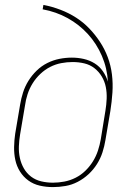

<svg xmlns="http://www.w3.org/2000/svg" viewBox="-20 -755 540 783"><path d="M196 8Q168 8 142 2Q116 -4 95.5 -19Q75 -34 61.5 -55.5Q48 -77 42.5 -102.5Q37 -128 37.5 -155.5Q38 -183 42 -210L62 -328Q66 -353 74 -378Q82 -403 96 -425.5Q110 -448 129.5 -467Q149 -486 173 -498Q197 -510 222.5 -515Q248 -520 273 -520Q298 -520 322 -514.5Q346 -509 366 -496.5Q386 -484 399.5 -464.5Q413 -445 420 -422Q417 -477 395.5 -527Q374 -577 338.5 -616Q303 -655 256 -681Q209 -707 154 -717L157 -735Q193 -728 227 -715Q261 -702 290.5 -683Q320 -664 344 -639Q368 -614 387.5 -584.5Q407 -555 419.5 -521.5Q432 -488 436.5 -451.5Q441 -415 438.5 -377.5Q436 -340 430 -302L410 -184Q406 -159 398 -134Q390 -109 375.5 -86Q361 -63 341 -44.5Q321 -26 297 -13.5Q273 -1 247 3.5Q221 8 196 8ZM196 -10Q219 -10 242.5 -14.5Q266 -19 288 -30Q310 -41 328 -58.5Q346 -76 359 -97Q372 -118 379.5 -141Q387 -164 391 -187L410 -304Q414 -328 415 -352.5Q416 -377 411.5 -400Q407 -423 395 -443Q383 -463 365 -477Q347 -491 324 -496.5Q301 -502 276 -502Q253 -502 229.5 -497.5Q206 -493 184.5 -482Q163 -471 144.5 -453.5Q126 -436 113 -415Q100 -394 92.5 -371Q85 -348 82 -325L62 -207Q58 -183 57 -158.5Q56 -134 61 -111Q66 -88 77.5 -68Q89 -48 107 -34.5Q125 -21 148 -15.5Q171 -10 196 -10Z"/></svg>

Font: Iosevka Term Curly Thin
Style: Italic
Weight: 100
Italic angle: -9°
Designer: Belleve Invis
Foundry: Belleve Invis
Version: Version 32.3.0